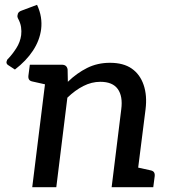

<svg xmlns="http://www.w3.org/2000/svg" viewBox="-20 -778 703 798"><path d="M70 -734 134 -758Q146 -732 150 -707Q154 -682 151 -657Q145 -610 117 -567.5Q89 -525 42 -489L13 -508Q6 -513 7 -521Q8 -525 9.5 -528.5Q11 -532 14 -534Q32 -553 48 -578Q64 -603 68 -632Q70 -648 67.5 -665.5Q65 -683 54 -703Q53 -705 52.5 -708.5Q52 -712 53 -715Q54 -729 70 -734ZM114 0 177 -509H237Q258 -509 261 -489L262 -438Q299 -474 342 -495.5Q385 -517 437 -517Q493 -517 527.5 -493Q562 -469 577 -425Q592 -381 585 -324L544 0H444L484 -324Q491 -378 469.5 -408Q448 -438 397 -438Q361 -438 326.5 -420.5Q292 -403 260 -372L214 0ZM516 0 538 -85 606 -70Q616 -68 620 -62Q624 -56 623 -46L617 0ZM205 -509 183 -424 116 -439Q105 -441 101 -447Q97 -453 98 -463L104 -509Z"/></svg>

Font: Aleo Medium
Style: Italic
Weight: 500
Italic angle: -7°
Designer: Alessio Laiso
Foundry: Alessio Laiso
Version: Version 2.001;gftools[0.9.29]